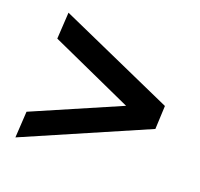

<svg xmlns="http://www.w3.org/2000/svg" viewBox="-93 -659 715 688"><g transform="rotate(20 265.0 -314.5)"><path d="M57 -557 496 -361 492 -272 31 -72 37 -172 365 -314 51 -456Z"/></g></svg>

Font: Lora
Style: Bold Italic
Weight: 700
Italic angle: -3°
Designer: Olga Karpushina, Alexei Vanyashin (Cyrillic)
Foundry: Cyreal
Version: Version 3.004